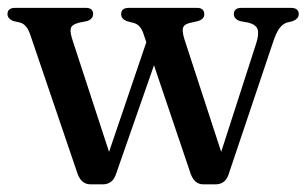

<svg xmlns="http://www.w3.org/2000/svg" viewBox="-20 -474 798 500"><path d="M249 6H215.5Q192 6 182 -21.5L59 -383Q50 -410 33 -415L14 -419.5Q-0.5 -426 -0.5 -437Q-0.5 -453.5 19.5 -453.5H203.5Q222.5 -453.5 222.5 -437.5Q222.5 -424.5 206.5 -419L186 -415Q166.5 -410 164.2 -399.8Q162 -389.5 170 -366L264 -78.5L361 -364L353.5 -386.5Q346 -409 329 -414L310 -419Q295.5 -425 295.5 -437Q295.5 -453.5 315.5 -453.5H493Q512 -453.5 512 -436.5Q512 -424.5 495.5 -419L473 -414Q458 -410 456.2 -399.8Q454.5 -389.5 461 -369.5L556 -78.5L647 -360.5Q655 -385.5 650.8 -397.8Q646.5 -410 627 -415L605.5 -419Q589 -424.5 589 -437Q589 -453.5 608.5 -453.5H737.5Q758 -453.5 758 -437Q758 -425.5 742.5 -419L726.5 -415Q716 -411.5 707.5 -400Q699 -388.5 691 -364L575 -19Q570 -5 561.2 0.5Q552.5 6 542.5 6H509Q486.5 6 476.5 -21.5L381 -304L281.5 -19Q276.5 -5.5 267.8 0.2Q259 6 249 6Z"/></svg>

Font: Fraunces 72pt S050
Style: Regular
Weight: 400
Version: Version 1.000; ttfautohint (v1.8.3)